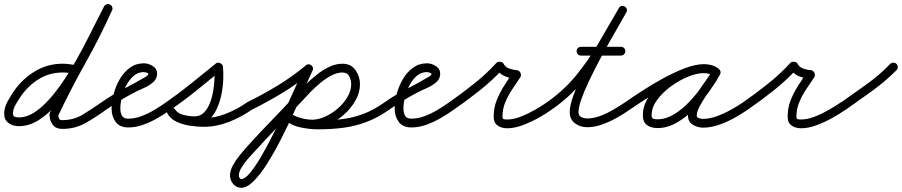

<svg xmlns="http://www.w3.org/2000/svg" viewBox="-33 -585 4317 919"><path d="M334 -271Q343 -269 347.5 -261.5Q352 -254 349 -246Q347 -237 339.5 -232.5Q332 -228 324 -231Q295 -238 267 -238Q205 -238 154.5 -207.5Q104 -177 69 -127Q57 -110 43 -86.5Q29 -63 29 -41Q29 -29 38 -26Q47 -23 57 -23Q98 -23 139 -52Q180 -81 219 -128.5Q258 -176 294.5 -234.5Q331 -293 362.5 -353Q394 -413 420 -465.5Q446 -518 465 -554Q465 -554 465 -554Q465 -554 465 -554Q470 -562 478 -564.5Q486 -567 494 -563Q502 -558 504.5 -550Q507 -542 503 -534Q481 -494 453 -438Q425 -382 392 -319.5Q359 -257 321 -197Q283 -137 240.5 -88Q198 -39 152 -10Q106 19 57 19Q29 19 8 4Q-13 -11 -13 -41Q-13 -70 3 -99Q19 -128 35 -151Q76 -209 135.5 -244.5Q195 -280 267 -280Q300 -280 334 -271Q334 -271 334 -271Q334 -271 334 -271ZM465 -553Q468 -561 476.5 -564Q485 -567 493 -563Q501 -560 504 -551.5Q507 -543 503 -535Q445 -406 375 -281.5Q305 -157 244 -28Q244 -28 245 -33Q246 -37 246 -37Q246 -26 249 -18Q252 -10 265 -10Q320 -10 364 -37Q408 -64 451 -94Q458 -99 466.5 -97.5Q475 -96 480 -89Q485 -82 483.5 -73.5Q482 -65 475 -60Q427 -25 377 3.5Q327 32 265 32Q234 32 219 11.5Q204 -9 204 -37Q204 -37 205 -41Q206 -45 206 -46Q266 -175 336 -299Q406 -423 465 -553Q465 -553 465 -553Q465 -553 465 -553Z M475 -60Q468 -55 459.5 -56.5Q451 -58 446 -65Q441 -72 442.5 -80.5Q444 -89 451 -94Q502 -130 555.5 -157.5Q609 -185 662 -216Q666 -219 671.5 -222.5Q677 -226 677 -232Q677 -235 668 -237.5Q659 -240 656 -240Q628 -240 607 -222Q586 -204 571.5 -176Q557 -148 550 -118.5Q543 -89 543 -66Q543 -46 550.5 -31.5Q558 -17 581 -17Q612 -17 644 -29Q676 -41 706 -59Q736 -77 760 -94Q760 -94 760 -94Q760 -94 760 -94Q767 -99 775.5 -97.5Q784 -96 789 -89Q794 -82 792.5 -73.5Q791 -65 784 -60Q756 -40 722.5 -20.5Q689 -1 653 12Q617 25 581 25Q540 25 520.5 -1.5Q501 -28 501 -66Q501 -98 511 -135.5Q521 -173 540.5 -206.5Q560 -240 589 -261Q618 -282 656 -282Q677 -282 698 -269Q719 -256 719 -232Q719 -211 704 -195Q684 -176 654 -163Q624 -150 600 -137Q568 -120 536.5 -100.5Q505 -81 475 -60Q475 -60 475 -60Q475 -60 475 -60Z M755 -65Q750 -72 751.5 -80.5Q753 -89 760 -94Q822 -137 881.5 -185Q941 -233 1000 -281Q1008 -288 1020 -283Q1032 -278 1034 -267Q1037 -240 1035.5 -203.5Q1034 -167 1026 -129Q1018 -91 1002 -58.5Q986 -26 960.5 -6Q935 14 898 14Q864 14 828 3.5Q792 -7 771 -37Q765 -46 767 -54Q769 -62 776 -66Q782 -71 790.5 -70.5Q799 -70 805 -61Q818 -43 843 -34.5Q868 -26 895.5 -23Q923 -20 942 -20Q997 -20 1050.5 -41.5Q1104 -63 1148 -94Q1155 -99 1163.5 -97.5Q1172 -96 1177 -89Q1182 -82 1180.5 -73.5Q1179 -65 1172 -60Q1123 -25 1063 -1.5Q1003 22 942 22Q915 22 881.5 17.5Q848 13 818 0.5Q788 -12 771 -37Q765 -46 767 -54Q769 -62 776 -66Q782 -71 790.5 -70.5Q799 -70 805 -61Q819 -41 847 -34.5Q875 -28 898 -28Q925 -28 943 -46Q961 -64 972 -92.5Q983 -121 988 -153Q993 -185 994 -214Q995 -243 992 -262Q991 -267 998 -267Q1005 -267 1013 -264Q1020 -261 1025.5 -256.5Q1031 -252 1026 -248Q967 -200 907 -151.5Q847 -103 784 -60Q777 -55 768.5 -56.5Q760 -58 755 -65Z M1141 -68Q1137 -75 1140 -83.5Q1143 -92 1151 -96Q1226 -133 1296 -175.5Q1366 -218 1431 -272Q1437 -278 1446 -277Q1455 -276 1460 -269Q1466 -263 1465 -254Q1464 -245 1457 -240Q1391 -184 1319 -140.5Q1247 -97 1169 -58Q1162 -54 1153.5 -57Q1145 -60 1141 -68ZM1425 -265Q1429 -273 1437 -276Q1445 -279 1453 -275Q1461 -271 1464 -263Q1467 -255 1463 -247Q1449 -218 1426.5 -165.5Q1404 -113 1375 -49.5Q1346 14 1313.5 78Q1281 142 1247.5 195.5Q1214 249 1181.5 281.5Q1149 314 1122 314Q1099 314 1083.5 296Q1068 278 1068 256Q1068 231 1082.5 205Q1097 179 1116.5 155.5Q1136 132 1152 114Q1209 51 1268.5 -10Q1328 -71 1385 -134Q1404 -155 1429.5 -180Q1455 -205 1484 -228Q1513 -251 1544 -265.5Q1575 -280 1606 -280Q1647 -280 1668.5 -249.5Q1690 -219 1690 -182Q1690 -142 1668.5 -104Q1647 -66 1613 -36Q1579 -6 1538.5 12Q1498 30 1461 30Q1440 30 1414 25Q1388 20 1364.5 9.5Q1341 -1 1326 -17Q1321 -23 1321 -32Q1321 -41 1328 -47Q1334 -52 1343 -52Q1352 -52 1358 -45Q1368 -34 1387 -26.5Q1406 -19 1426 -15.5Q1446 -12 1461 -12Q1490 -12 1522.5 -26.5Q1555 -41 1583.5 -65.5Q1612 -90 1630 -120.5Q1648 -151 1648 -182Q1648 -202 1638.5 -220Q1629 -238 1606 -238Q1581 -238 1554 -224Q1527 -210 1501.5 -189Q1476 -168 1454 -145.5Q1432 -123 1417 -106Q1359 -43 1300 18Q1241 79 1184 142Q1172 155 1154.5 174.5Q1137 194 1123.5 216Q1110 238 1110 256Q1110 261 1113.5 266.5Q1117 272 1122 272Q1140 272 1166 240Q1192 208 1222 155.5Q1252 103 1283 41Q1314 -21 1342 -81.5Q1370 -142 1391.5 -191Q1413 -240 1425 -265Q1425 -265 1425 -265Q1425 -265 1425 -265ZM1327 -16Q1321 -23 1321 -31.5Q1321 -40 1327 -46Q1334 -52 1342.5 -52Q1351 -52 1357 -46Q1380 -22 1418.5 -15Q1457 -8 1488 -8Q1549 -8 1602.5 -14.5Q1656 -21 1705.5 -39.5Q1755 -58 1806 -94Q1813 -99 1821.5 -97.5Q1830 -96 1835 -89Q1840 -82 1838.5 -73.5Q1837 -65 1830 -60Q1776 -22 1722 -1.5Q1668 19 1611 26.5Q1554 34 1488 34Q1447 34 1402 24Q1357 14 1327 -16Q1327 -16 1327 -16Q1327 -16 1327 -16Z M1830 -60Q1823 -55 1814.5 -56.5Q1806 -58 1801 -65Q1796 -72 1797.5 -80.5Q1799 -89 1806 -94Q1857 -130 1910.5 -157.5Q1964 -185 2017 -216Q2021 -219 2026.5 -222.5Q2032 -226 2032 -232Q2032 -235 2023 -237.5Q2014 -240 2011 -240Q1983 -240 1962 -222Q1941 -204 1926.5 -176Q1912 -148 1905 -118.5Q1898 -89 1898 -66Q1898 -46 1905.5 -31.5Q1913 -17 1936 -17Q1967 -17 1999 -29Q2031 -41 2061 -59Q2091 -77 2115 -94Q2115 -94 2115 -94Q2115 -94 2115 -94Q2122 -99 2130.5 -97.5Q2139 -96 2144 -89Q2149 -82 2147.5 -73.5Q2146 -65 2139 -60Q2111 -40 2077.5 -20.5Q2044 -1 2008 12Q1972 25 1936 25Q1895 25 1875.5 -1.5Q1856 -28 1856 -66Q1856 -98 1866 -135.5Q1876 -173 1895.5 -206.5Q1915 -240 1944 -261Q1973 -282 2011 -282Q2032 -282 2053 -269Q2074 -256 2074 -232Q2074 -211 2059 -195Q2039 -176 2009 -163Q1979 -150 1955 -137Q1923 -120 1891.5 -100.5Q1860 -81 1830 -60Q1830 -60 1830 -60Q1830 -60 1830 -60Z M2139 -60Q2132 -55 2123.5 -56.5Q2115 -58 2110 -65Q2105 -72 2106.5 -80.5Q2108 -89 2115 -94Q2174 -135 2234.5 -183Q2295 -231 2343 -284Q2350 -291 2362 -289Q2374 -288 2378 -279Q2386 -263 2405.5 -256.5Q2425 -250 2441 -249Q2452 -248 2458 -237Q2463 -225 2458 -216Q2439 -188 2419 -158Q2399 -128 2385.5 -95.5Q2372 -63 2372 -27Q2372 -16 2378.5 -14.5Q2385 -13 2395 -13Q2424 -13 2459 -26.5Q2494 -40 2527 -59Q2560 -78 2583 -94Q2583 -94 2583 -94Q2583 -94 2583 -94Q2590 -99 2598.5 -97.5Q2607 -96 2612 -89Q2617 -82 2615.5 -73.5Q2614 -65 2607 -60Q2581 -41 2544 -20.5Q2507 0 2468 14.5Q2429 29 2395 29Q2368 29 2349 16Q2330 3 2330 -27Q2330 -68 2344 -104Q2358 -140 2379.5 -173.5Q2401 -207 2422 -240Q2425 -244 2430 -239.5Q2435 -235 2439 -227Q2443 -220 2443.5 -213.5Q2444 -207 2439 -207Q2410 -209 2382 -221Q2354 -233 2340 -261Q2338 -265 2344.5 -266Q2351 -267 2358 -266Q2366 -265 2372 -262Q2378 -259 2375 -256Q2325 -201 2262.5 -151.5Q2200 -102 2139 -60Q2139 -60 2139 -60Q2139 -60 2139 -60Z M2607 -60Q2600 -55 2591.5 -56.5Q2583 -58 2578 -65Q2573 -72 2574.5 -80.5Q2576 -89 2583 -94Q2666 -152 2725 -224.5Q2784 -297 2832 -379Q2880 -461 2929 -546Q2934 -555 2942 -556.5Q2950 -558 2957 -554Q2964 -550 2967 -542.5Q2970 -535 2965 -526Q2953 -505 2932 -468Q2911 -431 2885 -385.5Q2859 -340 2833 -290.5Q2807 -241 2785 -194.5Q2763 -148 2749.5 -110Q2736 -72 2736 -48Q2736 -31 2749.5 -24.5Q2763 -18 2777 -18Q2807 -18 2839.5 -30Q2872 -42 2902.5 -60Q2933 -78 2957 -94Q2957 -94 2957 -94Q2957 -94 2957 -94Q2964 -99 2972.5 -97.5Q2981 -96 2986 -89Q2991 -82 2989.5 -73.5Q2988 -65 2981 -60Q2953 -40 2919 -21Q2885 -2 2848.5 11Q2812 24 2777 24Q2745 24 2719.5 5.5Q2694 -13 2694 -48Q2694 -81 2713 -132Q2732 -183 2761.5 -242.5Q2791 -302 2823.5 -361Q2856 -420 2884.5 -469Q2913 -518 2929 -546Q2934 -555 2942 -556.5Q2950 -558 2957 -554Q2964 -550 2967 -542.5Q2970 -535 2965 -526Q2915 -437 2865.5 -352.5Q2816 -268 2754 -193.5Q2692 -119 2607 -60Q2607 -60 2607 -60Q2607 -60 2607 -60ZM2748 -319Q2739 -319 2733 -325Q2727 -331 2727 -340Q2727 -349 2733 -355Q2739 -361 2748 -361Q2796 -361 2843.5 -361Q2891 -361 2939 -361Q2939 -361 2939 -361Q2939 -361 2939 -361Q2948 -361 2954 -355Q2960 -349 2960 -340Q2960 -331 2954 -325Q2948 -319 2939 -319Q2891 -319 2843.5 -319Q2796 -319 2748 -319Q2748 -319 2748 -319Q2748 -319 2748 -319Z M2952 -65Q2947 -72 2948.5 -80.5Q2950 -89 2957 -94Q2990 -117 3037.5 -148Q3085 -179 3138.5 -208.5Q3192 -238 3244 -258Q3296 -278 3337 -278Q3354 -278 3371.5 -273.5Q3389 -269 3404 -258Q3412 -252 3413 -244Q3414 -236 3410 -230Q3405 -223 3397.5 -220.5Q3390 -218 3381 -223Q3360 -235 3335 -235Q3302 -235 3259.5 -217.5Q3217 -200 3177.5 -171Q3138 -142 3112 -106.5Q3086 -71 3086 -34Q3086 -20 3093 -17Q3100 -14 3114 -14Q3154 -14 3193.5 -38Q3233 -62 3268 -99.5Q3303 -137 3331.5 -177Q3360 -217 3377 -248Q3382 -257 3390 -258.5Q3398 -260 3405 -256Q3412 -253 3415 -245Q3418 -237 3413 -228Q3403 -209 3385 -183Q3367 -157 3348 -129Q3329 -101 3315.5 -75.5Q3302 -50 3302 -32Q3302 -22 3313.5 -19Q3325 -16 3332 -16Q3363 -16 3397.5 -28.5Q3432 -41 3464.5 -59Q3497 -77 3522 -94Q3529 -99 3537.5 -97.5Q3546 -96 3551 -89Q3556 -82 3554.5 -73.5Q3553 -65 3546 -60Q3517 -40 3481 -20Q3445 0 3406.5 13Q3368 26 3332 26Q3306 26 3283 12Q3260 -2 3260 -32Q3260 -58 3273 -86Q3286 -114 3305.5 -142.5Q3325 -171 3344.5 -198Q3364 -225 3377 -248Q3382 -257 3390 -258.5Q3398 -260 3405 -256Q3412 -253 3415 -245Q3418 -237 3413 -228Q3393 -191 3361.5 -147Q3330 -103 3290 -63Q3250 -23 3205.5 2.5Q3161 28 3114 28Q3083 28 3063.5 13.5Q3044 -1 3044 -34Q3044 -80 3073 -123Q3102 -166 3147 -201Q3192 -236 3242.5 -256.5Q3293 -277 3335 -277Q3372 -277 3403 -259Q3411 -254 3411.5 -246Q3412 -238 3408 -231Q3404 -224 3396 -221Q3388 -218 3380 -224Q3370 -231 3359 -233.5Q3348 -236 3337 -236Q3309 -236 3272 -223Q3235 -210 3193.5 -189Q3152 -168 3111.5 -144Q3071 -120 3037 -97.5Q3003 -75 2981 -60Q2974 -55 2965.5 -56.5Q2957 -58 2952 -65Z M3546 -60Q3539 -55 3530.5 -56.5Q3522 -58 3517 -65Q3512 -72 3513.5 -80.5Q3515 -89 3522 -94Q3581 -135 3641.5 -183Q3702 -231 3750 -284Q3757 -291 3769 -289Q3781 -288 3785 -279Q3793 -263 3812.5 -256.5Q3832 -250 3848 -249Q3859 -248 3865 -237Q3870 -225 3865 -216Q3846 -188 3826 -158Q3806 -128 3792.5 -95.5Q3779 -63 3779 -27Q3779 -16 3785.5 -14.5Q3792 -13 3802 -13Q3831 -13 3866 -26.5Q3901 -40 3934 -59Q3967 -78 3990 -94Q3990 -94 3990 -94Q3990 -94 3990 -94Q3997 -99 4005.5 -97.5Q4014 -96 4019 -89Q4024 -82 4022.5 -73.5Q4021 -65 4014 -60Q3988 -41 3951 -20.5Q3914 0 3875 14.5Q3836 29 3802 29Q3775 29 3756 16Q3737 3 3737 -27Q3737 -68 3751 -104Q3765 -140 3786.5 -173.5Q3808 -207 3829 -240Q3832 -244 3837 -239.5Q3842 -235 3846 -227Q3850 -220 3850.5 -213.5Q3851 -207 3846 -207Q3817 -209 3789 -221Q3761 -233 3747 -261Q3745 -265 3751.5 -266Q3758 -267 3765 -266Q3773 -265 3779 -262Q3785 -259 3782 -256Q3732 -201 3669.5 -151.5Q3607 -102 3546 -60Q3546 -60 3546 -60Q3546 -60 3546 -60Z M3985 -63Q3980 -71 3981.5 -79.5Q3983 -88 3990 -93Q4051 -136 4113.5 -180.5Q4176 -225 4228 -279Q4228 -279 4228 -279Q4228 -279 4228 -279Q4234 -285 4243 -285Q4252 -285 4258 -279Q4264 -273 4264 -264Q4264 -255 4258 -249Q4204 -195 4140.5 -149Q4077 -103 4014 -59Q4007 -54 3998.5 -55Q3990 -56 3985 -63Z"/></svg>

Font: FRB American Cursive Medium
Style: Italic
Weight: 500
Italic angle: -25°
Version: Version 2.0;Modular Font Editor K font №1